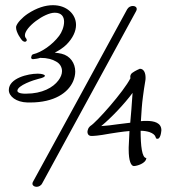

<svg xmlns="http://www.w3.org/2000/svg" viewBox="-20 -630 664 740"><path d="M86 -235H96C190 -235 243 -273 262 -317C267 -329 270 -342 270 -354C270 -386 251 -415 217 -423C209 -425 200 -426 191 -427C208 -436 224 -446 236 -458C261 -483 273 -510 273 -534C273 -555 264 -574 248 -588C232 -602 210 -610 184 -610C155 -610 122 -600 87 -577C66 -563 45 -541 42 -527V-523C42 -506 61 -477 68 -472C71 -470 74 -469 76 -469C79 -469 81 -471 82 -472C83 -473 83 -474 83 -476C83 -479 81 -481 80 -483C77 -486 76 -490 76 -494C76 -525 151 -581 191 -581C218 -581 227 -565 227 -546C227 -527 218 -505 208 -492C182 -457 139 -428 108 -421C103 -420 101 -414 101 -412C101 -411 100 -410 100 -409C100 -404 103 -402 107 -402H108C117 -403 126 -404 135 -407C164 -407 182 -401 196 -393C211 -385 219 -371 219 -356C219 -344 214 -332 205 -320C185 -293 143 -269 81 -269H73C50 -270 47 -277 47 -280C47 -301 111 -322 128 -326C146 -330 153 -334 153 -338C153 -342 142 -346 127 -346H124C89 -346 14 -329 14 -283C14 -259 42 -236 86 -235ZM121 90C129 90 138 86 143 76L504 -586C506 -589 507 -593 507 -595C507 -603 500 -607 492 -607C484 -607 475 -603 470 -594C363 -398 216 -127 108 69C106 72 105 75 105 78C105 85 112 90 121 90ZM496 10C507 10 543 0 544 -21C527 -21 522 -69 522 -126C535 -126 546 -124 556 -121C570 -116 578 -109 580 -101C581 -96 584 -95 586 -95C589 -95 592 -96 594 -99C597 -103 600 -111 601 -120C601 -123 602 -125 602 -128C602 -157 574 -164 545 -164C538 -164 530 -164 523 -163C525 -196 527 -230 531 -258C534 -278 536 -298 540 -318C541 -322 541 -327 541 -331C541 -348 535 -365 519 -365C519 -365 502 -358 491 -350C486 -347 482 -341 482 -334C482 -333 482 -331 483 -329C457 -277 351 -158 329 -145C327 -143 325 -142 324 -140C321 -137 319 -132 318 -128C318 -126 317 -124 317 -122C317 -115 320 -107 331 -106H337C346 -106 359 -108 374 -110C392 -113 414 -117 436 -120C451 -122 465 -124 479 -125C478 -104 477 -83 476 -62V-53C476 -10 485 10 496 10ZM370 -144C409 -176 460 -230 491 -272C491 -267 490 -263 490 -259C488 -225 485 -191 482 -157L433 -151C412 -148 390 -145 370 -144Z"/></svg>

Font: Style Script
Style: Regular
Weight: 400
Designer: Robert E. Leuschke
Foundry: Robert E. Leuschke
Version: Version 1.010